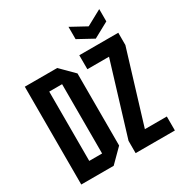

<svg xmlns="http://www.w3.org/2000/svg" viewBox="-200 -1038 1135 1190"><g transform="rotate(-30 368.0 -443.0)"><path d="M154 -102H246V-598H154ZM38 0V-700H270L362 -608V-92L270 0ZM427 0V-88L583 -600H428V-700H707V-612L551 -100H708V0ZM678 -886V-798L568 -738L458 -798V-886L568 -826Z"/></g></svg>

Font: Tektur Condensed Medium
Style: Regular
Weight: 500
Width: 3
Designer: Adam Jagosz
Foundry: Adam Jagosz
Version: Version 1.005;gftools[0.9.30]